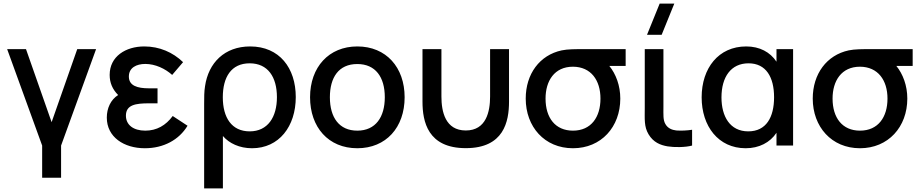

<svg xmlns="http://www.w3.org/2000/svg" viewBox="-20 -815 5156 1075"><path d="M216 180H322V0L518 -540H412.5L269 -131L125.5 -540H20L216 0Z M791 15C896 15 982.5 -32 1030 -111L947 -165.5C908.5 -113 857.5 -83.5 793.5 -83.5C727 -83.5 685 -115.5 685 -167.5C685 -228.5 740 -236.5 814 -236.5H862V-320.5H814C749 -320.5 701.5 -335 701.5 -386.5C701.5 -436 744 -457 793.5 -457C849.5 -457 905 -430.5 944 -395.5L1005 -467C948 -522 873 -555 788 -555C684 -555 594 -499.5 594 -395.5C594 -352 609.5 -315 641.5 -283C599.5 -256.5 578 -208.5 578 -156.5C578 -47.5 674 15 791 15Z M1123 -233.5V240H1228V-53.5C1263 -12.5 1321 15 1391 15C1542.5 15 1636 -107.5 1636 -271.5C1636 -433.5 1545 -555 1380.5 -555C1237.5 -555 1147 -463.5 1128 -332.5C1123 -302.5 1123 -269.5 1123 -233.5ZM1227.5 -270.5C1227.5 -383 1274.5 -460.5 1378 -460.5C1480 -460.5 1530.5 -383.5 1530.5 -271C1530.5 -159.5 1479.5 -79.5 1378 -79.5C1277 -79.5 1227.5 -156.5 1227.5 -270.5Z M1980.5 15C2141.5 15 2245.5 -101.5 2245.5 -270.5C2245.5 -437.5 2142.5 -555 1980.5 -555C1821.5 -555 1716 -439.5 1716 -270.5C1716 -103 1818.5 15 1980.5 15ZM1827 -270.5C1827 -380.5 1875.5 -456.5 1980.5 -456.5C2082.5 -456.5 2134.5 -383.5 2134.5 -270.5C2134.5 -160 2083.5 -83.5 1980.5 -83.5C1879.5 -83.5 1827 -156.5 1827 -270.5Z M2345.5 -246.5C2345.5 -134 2375 14.5 2588 14.5C2801 14.5 2830 -134 2830 -246.5V-540H2724V-274.5C2724 -190.5 2702.5 -84.5 2588 -84.5C2473 -84.5 2451.5 -190.5 2451.5 -274.5V-540H2345.5Z M3188 15C3346.5 15 3453 -104.5 3453 -263C3453 -336 3428.5 -400.5 3391.5 -446H3483V-540H3254.5C3201 -540 3158 -540 3125 -533C3001.5 -506.5 2923.5 -401 2923.5 -263C2923.5 -105.5 3028.5 15 3188 15ZM3034.5 -263C3034.5 -362 3084 -441.5 3188 -441.5C3289 -441 3342 -365.5 3342 -263C3342 -159.5 3290 -83.5 3188 -83.5C3088.5 -83.5 3034.5 -156 3034.5 -263Z M3718 4.5C3754.5 10.5 3816.5 10.5 3855 0V-88.5C3827 -84 3794 -82.5 3766.5 -84.5C3742 -87.5 3719 -96.5 3705.5 -120.5C3692 -143.5 3694.5 -172.5 3694.5 -217.5V-540H3590V-212.5C3590 -148 3585.5 -106.5 3611 -63.5C3638 -18 3677 -2.5 3718 4.5ZM3602.5 -620H3684.5L3755.5 -795H3673.5Z M4155 15C4230 15 4291.5 -17 4327.5 -71.5V0H4420.5V-540H4327.5V-469.5C4292 -523.5 4233 -555 4158 -555C4003 -555 3908.5 -433.5 3908.5 -270C3908.5 -108.5 4002 15 4155 15ZM4019.5 -269.5C4019.5 -384.5 4073 -460.5 4171 -460.5C4269.5 -460.5 4314 -382.5 4314 -270.5C4314 -158.5 4270 -79.5 4169.5 -79.5C4066.5 -79.5 4019.5 -164 4019.5 -269.5Z M4795 15C4953.5 15 5060 -104.5 5060 -263C5060 -336 5035.5 -400.5 4998.5 -446H5090V-540H4861.5C4808 -540 4765 -540 4732 -533C4608.5 -506.5 4530.5 -401 4530.5 -263C4530.5 -105.5 4635.5 15 4795 15ZM4641.5 -263C4641.5 -362 4691 -441.5 4795 -441.5C4896 -441 4949 -365.5 4949 -263C4949 -159.5 4897 -83.5 4795 -83.5C4695.5 -83.5 4641.5 -156 4641.5 -263Z"/></svg>

Font: Eudonet SemiBold
Style: Regular
Weight: 600
Designer: Mikhail Sharanda
Foundry: Mikhail Sharanda
Version: Version 4.503;Glyphs 3.1.2 (3151)